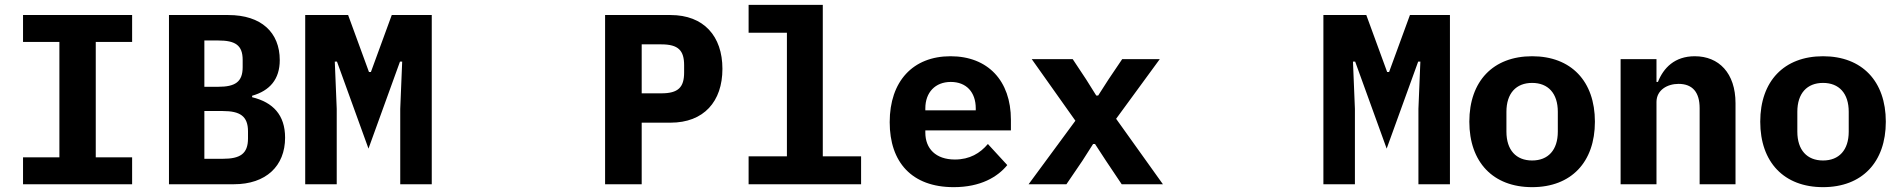

<svg xmlns="http://www.w3.org/2000/svg" viewBox="-20 -760 7840 792"><path d="M525 0V-111H375V-587H525V-698H75V-587H225V-111H75V0Z M677 0H945C1077 0 1156 -75 1156 -192C1156 -286 1106 -338 1020 -359V-365C1093 -386 1134 -433 1134 -512C1134 -626 1058 -698 922 -698H677ZM823 -105V-302H899C970 -302 1003 -281 1003 -218V-189C1003 -125 970 -105 899 -105ZM823 -402V-593H880C950 -593 981 -574 981 -513V-483C981 -422 950 -402 880 -402Z M1631 0H1761V-698H1596L1510 -463H1502L1416 -698H1239V0H1369V-311L1361 -506H1370L1500 -147L1630 -506H1639L1631 -311Z M2627 0V-254H2746C2883 -254 2960 -341 2960 -476C2960 -611 2883 -698 2746 -698H2476V0ZM2627 -577H2708C2778 -577 2802 -552 2802 -491V-461C2802 -400 2778 -375 2708 -375H2627Z M3068 0H3532V-115H3374V-740H3068V-625H3226V-115H3068Z M3914 12C4025 12 4095 -30 4135 -79L4055 -166C4023 -128 3980 -102 3919 -102C3840 -102 3797 -147 3797 -213V-222H4150V-266C4150 -427 4055 -528 3901 -528C3746 -528 3650 -425 3650 -256C3650 -91 3741 12 3914 12ZM3902 -422C3966 -422 4005 -380 4005 -313V-305H3797V-313C3797 -379 3838 -422 3902 -422Z M4379 0 4445 -97 4489 -166H4497L4542 -97L4607 0H4777L4584 -270L4764 -516H4609L4553 -433L4510 -366H4502L4460 -433L4405 -516H4236L4416 -262L4223 0Z M5831 0H5961V-698H5796L5710 -463H5702L5616 -698H5439V0H5569V-311L5561 -506H5570L5700 -147L5830 -506H5839L5831 -311Z M6300 12C6461 12 6559 -91 6559 -258C6559 -425 6461 -528 6300 -528C6139 -528 6041 -425 6041 -258C6041 -91 6139 12 6300 12ZM6300 -98C6234 -98 6194 -141 6194 -217V-299C6194 -375 6234 -418 6300 -418C6366 -418 6406 -375 6406 -299V-217C6406 -141 6366 -98 6300 -98Z M6813 0V-339C6813 -389 6858 -414 6904 -414C6962 -414 6991 -379 6991 -314V0H7139V-334C7139 -459 7070 -528 6971 -528C6888 -528 6842 -480 6819 -422H6813V-516H6665V0Z M7500 12C7661 12 7759 -91 7759 -258C7759 -425 7661 -528 7500 -528C7339 -528 7241 -425 7241 -258C7241 -91 7339 12 7500 12ZM7500 -98C7434 -98 7394 -141 7394 -217V-299C7394 -375 7434 -418 7500 -418C7566 -418 7606 -375 7606 -299V-217C7606 -141 7566 -98 7500 -98Z"/></svg>

Font: IBM Plex Mono
Style: Bold
Weight: 700
Monospace: yes
Designer: Mike Abbink, Paul van der Laan, Pieter van Rosmalen
Foundry: Bold Monday
Version: Version 2.004